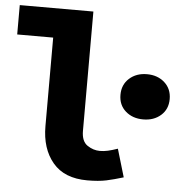

<svg xmlns="http://www.w3.org/2000/svg" viewBox="-57 -747 766 808"><g transform="rotate(5 325.5 -343.0)"><path d="M341 12Q244 12 195 -46.5Q146 -105 146 -200V-574H-6V-698H305V-194Q305 -150 330 -133Q355 -116 383 -116Q400 -116 417.5 -120Q435 -124 458 -132L493 -14Q454 -2 421.5 5Q389 12 341 12ZM553 -264Q508 -264 478.5 -290Q449 -316 449 -359Q449 -402 478.5 -428.5Q508 -455 553 -455Q598 -455 627.5 -428.5Q657 -402 657 -359Q657 -316 627.5 -290Q598 -264 553 -264Z"/></g></svg>

Font: Source Code Pro ExtraBold
Style: Regular
Weight: 800
Monospace: yes
Designer: Paul D. Hunt, Teo Tuominen
Foundry: Adobe Systems Incorporated
Version: Version 1.018;hotconv 1.0.116;makeotfexe 2.5.65601